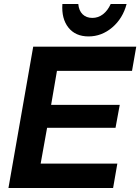

<svg xmlns="http://www.w3.org/2000/svg" viewBox="-20 -934 697 954"><path d="M214 -299H554L575 -413H234L263 -582H636L657 -702H145L22 0H542L563 -121H182ZM439 -845Q409 -845 390.5 -863Q372 -881 369 -914H290Q285 -841 320 -797Q355 -753 420 -753Q485 -753 537.5 -797.5Q590 -842 609 -914H530Q515 -881 491.5 -863Q468 -845 439 -845Z"/></svg>

Font: Geom SemiBold
Style: Bold Italic
Weight: 600
Italic angle: -10°
Version: Version 1.102